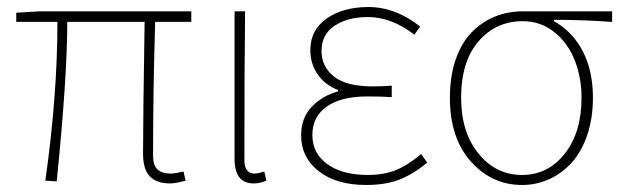

<svg xmlns="http://www.w3.org/2000/svg" viewBox="-20 -510 1760 542"><path d="M460 7.8Q421.9 7.8 402.8 -12.2Q383.8 -32.2 383.8 -76.2Q383.8 -168.9 388.2 -448.2H169.9Q169.9 -293 140.1 2L107.9 0Q142.1 -239.3 142.1 -448.2H25.9V-474.1L91.8 -478H520V-448.2H418Q412.1 -256.3 412.1 -69.8Q412.1 -43.9 424.3 -32Q436.5 -20 461.9 -20Q473.6 -20 498 -25.9L503.9 0Q475.6 7.8 460 7.8Z M695.8 7.8Q642.1 7.8 642.1 -62V-478H671.9Q669.9 -334 669.9 -56.2Q669.9 -38.6 677.5 -29.3Q685.1 -20 697.8 -20Q708 -20 726.1 -25.9L731.9 0Q714.4 7.8 695.8 7.8Z M1013.7 12.2Q929.7 12.2 879.9 -26.6Q830.1 -65.4 830.1 -127.9Q830.1 -177.7 860.1 -208.7Q890.1 -239.7 934.1 -252V-255.9Q897 -270.5 876.5 -300.5Q856 -330.6 856 -368.2Q856 -425.8 902.6 -458Q949.2 -490.2 1020 -490.2Q1096.2 -490.2 1166 -435.1L1149.9 -412.1Q1085 -461.9 1018.1 -461.9Q961.9 -461.9 924.8 -437.5Q887.7 -413.1 887.7 -366.2Q887.7 -321.3 923.1 -293.7Q958.5 -266.1 1031.7 -266.1Q1061 -266.1 1085.9 -268.1V-235.8Q1058.1 -237.8 1018.1 -237.8Q942.4 -237.8 902.1 -209Q861.8 -180.2 861.8 -128.9Q861.8 -77.1 904.1 -46.6Q946.3 -16.1 1018.1 -16.1Q1062.5 -16.1 1096.2 -29.3Q1129.9 -42.5 1168.9 -75.2L1186 -50.8Q1144 -16.6 1105.5 -2.2Q1066.9 12.2 1013.7 12.2Z M1453.6 12.2Q1368.7 12.2 1309.3 -54Q1250 -120.1 1250 -233.9Q1250 -295.4 1266.8 -343.3Q1283.7 -391.1 1312.5 -419.9Q1341.3 -448.7 1377.7 -463.4Q1414.1 -478 1455.6 -478H1708V-448.2Q1623.5 -454.1 1543.9 -454.1V-450.2Q1596.2 -420.9 1625 -365.7Q1653.8 -310.5 1653.8 -233.9Q1653.8 -176.3 1637.7 -128.9Q1621.6 -81.5 1594 -51Q1566.4 -20.5 1530.3 -4.2Q1494.1 12.2 1453.6 12.2ZM1453.6 -16.1Q1526.9 -16.1 1574.2 -76.2Q1621.6 -136.2 1621.6 -233.9Q1621.6 -291 1602.5 -339.6Q1583.5 -388.2 1544.9 -419.2Q1506.3 -450.2 1455.6 -450.2Q1379.9 -450.2 1330.8 -393.3Q1281.7 -336.4 1281.7 -233.9Q1281.7 -136.7 1330.8 -76.4Q1379.9 -16.1 1453.6 -16.1Z"/></svg>

Font: Source Sans 3 ExtraLight
Style: Regular
Weight: 200
Designer: Paul D. Hunt
Foundry: Adobe
Version: Version 3.052;hotconv 1.1.0;makeotfexe 2.6.0